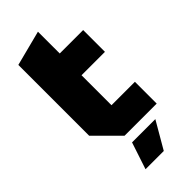

<svg xmlns="http://www.w3.org/2000/svg" viewBox="-284 -749 997 997"><g transform="rotate(-45 215.0 -250.0)"><path d="M44 -650 238 -700V-540H410V-380H238V-160H410V0H174L44 -130ZM128 200 177 52H348L262 200Z"/></g></svg>

Font: Tektur ExtraBold
Style: Regular
Weight: 800
Designer: Adam Jagosz
Foundry: Adam Jagosz
Version: Version 1.005;gftools[0.9.30]